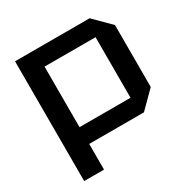

<svg xmlns="http://www.w3.org/2000/svg" viewBox="-161 -836 943 972"><g transform="rotate(-30 311.0 -350.0)"><path d="M172 -248H470V-602H172ZM586 -606V-244L492 -150H172V0H56V-700H492Z"/></g></svg>

Font: Tektur Medium
Style: Regular
Weight: 500
Designer: Adam Jagosz
Foundry: Adam Jagosz
Version: Version 1.005;gftools[0.9.30]